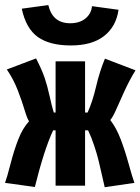

<svg xmlns="http://www.w3.org/2000/svg" viewBox="-28 -745 565 773"><path d="M254.4 -651.4Q293 -651.4 316.4 -670.9Q339.8 -690.4 342.3 -720.2L449.2 -705.6Q439.9 -638.7 391.4 -600.3Q342.8 -562 257.3 -562Q172.4 -562 124.5 -595.9Q76.7 -629.9 59.6 -710L166.5 -724.6Q183.6 -651.4 254.4 -651.4ZM324.7 -292Q344.2 -334.5 358.9 -396.7Q373.5 -459 394.5 -508.8L517.6 -461.9Q493.2 -422.4 472.9 -377.9Q452.6 -333.5 439.7 -304Q426.8 -274.4 416 -261.7Q439.9 -231 457.5 -185.3Q475.1 -139.6 490.2 -84.5Q505.4 -29.3 513.2 -8.8L393.6 8.8Q390.6 -3.4 382.6 -39.3Q374.5 -75.2 368.4 -100.3Q362.3 -125.5 350.8 -159.9Q339.4 -194.3 326.7 -220.2H314.5V2.4H195.8V-220.2H186Q150.4 -145 112.3 7.8L-7.8 -8.8Q0 -29.3 14.2 -84.5Q28.3 -139.6 45.7 -184.1Q63 -228.5 88.9 -256.8Q81.1 -268.1 71 -302.2Q61 -336.4 43.5 -381.6Q25.9 -426.8 -0.5 -465.3L117.2 -509.8Q140.6 -464.4 151.9 -431.2Q163.1 -397.9 171.6 -358.4Q180.2 -318.8 188.5 -292H195.8V-498H314.5V-292Z"/></svg>

Font: Fantasque Sans Mono
Style: Bold
Weight: 700
Monospace: yes
Designer: Jany Belluz
Version: Version 1.8.0 ; ttfautohint (v1.8.2)